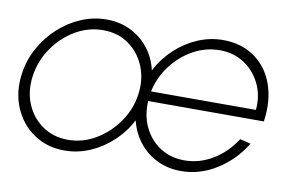

<svg xmlns="http://www.w3.org/2000/svg" viewBox="-61 -621 1138 742"><g transform="rotate(10 508.0 -250.5)"><path d="M229 13Q160 13 108.2 -22.5Q56.5 -58 31.2 -117.8Q6 -177.5 16 -250Q23.5 -305 49.8 -352.8Q76 -400.5 115.5 -436.8Q155 -473 203.2 -493.5Q251.5 -514 303 -514Q355 -514 397.2 -493.2Q439.5 -472.5 468.5 -435.8Q497.5 -399 508.5 -350.5Q533.5 -399 572.8 -435.8Q612 -472.5 660.2 -493.2Q708.5 -514 760 -514Q814 -514 856.8 -493.2Q899.5 -472.5 927.8 -434.8Q956 -397 967 -345.2Q978 -293.5 969 -231.5H515Q512 -173.5 534 -128.2Q556 -83 597 -56.5Q638 -30 692 -30Q751 -30 803.2 -61.5Q855.5 -93 891 -148L933 -138Q893.5 -71.5 827.2 -29.2Q761 13 686 13Q634.5 13 592 -7.8Q549.5 -28.5 520.8 -65.2Q492 -102 480.5 -149.5Q456 -102 416.5 -65.2Q377 -28.5 329 -7.8Q281 13 229 13ZM235 -30Q293 -30 344.2 -60.5Q395.5 -91 430.2 -141Q465 -191 473 -250Q481.5 -309.5 461 -359.8Q440.5 -410 398 -440.5Q355.5 -471 297 -471Q238.5 -471 187.2 -440.5Q136 -410 101.8 -359.8Q67.5 -309.5 59 -250Q50.5 -188.5 71.5 -138.8Q92.5 -89 135.5 -59.5Q178.5 -30 235 -30ZM519.5 -270H931Q936.5 -324.5 914.8 -370.8Q893 -417 851.2 -445Q809.5 -473 754.5 -473Q699 -473 650 -445.8Q601 -418.5 566.2 -372.5Q531.5 -326.5 519.5 -270Z"/></g></svg>

Font: Urbanist ExtraLight
Style: Italic
Weight: 250
Version: Version 1.303